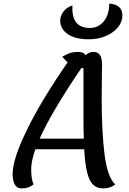

<svg xmlns="http://www.w3.org/2000/svg" viewBox="-20 -1022 714 1065"><path d="M545 -589 544 -470Q544 -296 559.5 -168.5Q575 -41 619 1Q591 23 554 23Q519 23 497.5 3.5Q476 -16 464 -63Q452 -110 447 -194H176Q153 -129 153 -83Q153 -29 166 1Q151 13 135.5 18Q120 23 98 23Q75 23 62.5 2.5Q50 -18 50 -57Q50 -139 129.5 -302Q209 -465 355 -676L325 -707Q348 -721 367.5 -727.5Q387 -734 411 -734Q447 -734 454 -715Q473 -734 498 -734Q522 -734 534 -717.5Q546 -701 546 -665Q546 -618 545 -589ZM445 -253Q443 -290 443 -378V-644H431Q266 -401 200 -253ZM586 -1002Q621 -1000 640 -983.5Q659 -967 659 -936Q659 -901 634 -870.5Q609 -840 566.5 -822Q524 -804 472 -804Q397 -804 355.5 -833Q314 -862 314 -907Q314 -935 333 -959Q352 -983 382 -992Q374 -867 478 -867Q526 -867 556 -904Q586 -941 586 -1002Z"/></svg>

Font: Lemonada Light
Style: Regular
Weight: 300
Designer: Mohamed Gaber (Arabic) Eduardo Tunni (Latin)
Foundry: Kief Type Foundry
Version: Version 3.006